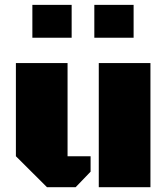

<svg xmlns="http://www.w3.org/2000/svg" viewBox="-20 -782 699 802"><path d="M608.4 -518.6V0H392.6V-518.6ZM262.2 -129.4H358.4V-64.9L295.9 0H176.3L46.4 -129.4V-518.6H262.2ZM115.2 -761.7H279.3V-624.5H115.2ZM374 -761.7H538.1V-624.5H374Z"/></svg>

Font: Black Ops One [rus by aLiNcE]
Style: Regular
Weight: 400
Designer: James Grieshaber
Foundry: James Grieshaber
Version: Version 1.002;May 25, 2024;FontCreator 13.0.0.2680 64-bit